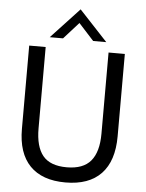

<svg xmlns="http://www.w3.org/2000/svg" viewBox="-61 -961 777 1022"><g transform="rotate(5 328.0 -450.5)"><path d="M72 -252V-697H160V-262Q160 -165 199.2 -117Q238.5 -69 327 -69Q415 -69 455.5 -117.5Q496 -166 496 -263V-697H583V-257Q583 -125 517.8 -56.5Q452.5 12 327 12Q202.5 12 137.2 -55.2Q72 -122.5 72 -252ZM328 -913 479 -751H409L328 -840L248 -751H177Z"/></g></svg>

Font: HK Grotesk
Style: Regular
Weight: 400
Designer: Alfredo Marco Pradil
Foundry: Hanken Design Co.
Version: Version 3.001